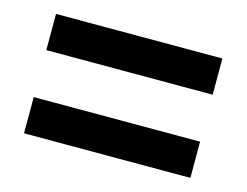

<svg xmlns="http://www.w3.org/2000/svg" viewBox="-55 -585 600 466"><g transform="rotate(15 245.0 -352.0)"><path d="M35 -411V-502H453V-411ZM35 -202V-293H453V-202Z"/></g></svg>

Font: Noto Sans Malayalam Condensed SemiBold
Style: Regular
Weight: 600
Width: 3
Designer: Jelle Bosma - Monotype Design Team
Foundry: Monotype Imaging Inc.
Version: Version 2.104; ttfautohint (v1.8.4.7-5d5b)